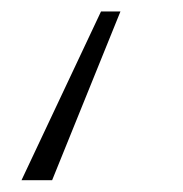

<svg xmlns="http://www.w3.org/2000/svg" viewBox="-20 -306 311 326"><path d="M68.5 0H16.5L151.5 -286.5H184.5Z"/></svg>

Font: Acari Sans Neue Light
Style: Regular
Weight: 300
Designer: Alfredo Marco Pradil (font), Cristiano Sobral (main changes)
Foundry: Hanken Design Co. (font), Cristiano Sobral (main changes)
Version: Version 2.459;March 19, 2022;FontCreator 14.0.0.2808 64-bit;